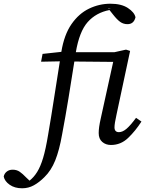

<svg xmlns="http://www.w3.org/2000/svg" viewBox="-188 -767 790 1033"><path d="M394 -722 398 -718 396 -720 408 -722ZM-69 246Q-109 246 -136 227Q-163 208 -168 183Q-165 167 -152 156.5Q-139 146 -120 146Q-98 146 -82 157Q-66 168 -47 188L-29 205Q-18 196 -8 185Q2 174 12 158Q30 129 44 82.5Q58 36 71 -43Q88 -142 103 -239.5Q118 -337 134 -437L33 -435L41 -477L142 -488Q157 -580 196.5 -637Q236 -694 291 -720.5Q346 -747 406 -747Q465 -747 500 -724Q535 -701 541 -674Q532 -637 498 -637Q476 -637 459 -649Q442 -661 420 -689L401 -713Q329 -699 284 -648.5Q239 -598 220 -486H427L490 -500L512 -493L439 -151Q428 -102 428 -82Q428 -56 452 -56Q471 -56 492 -73.5Q513 -91 544 -133L573 -113Q541 -63 501.5 -25Q462 13 409 13Q381 13 362 -3.5Q343 -20 343 -51Q343 -66 345.5 -84.5Q348 -103 355 -134L421 -434L212 -436Q197 -340 180.5 -239Q164 -138 146 -43Q131 42 109 96.5Q87 151 51 186Q23 214 -6 230Q-35 246 -69 246Z"/></svg>

Font: Source Serif 4 SmText
Style: Italic
Weight: 400
Italic angle: -12°
Designer: Frank Grießhammer
Foundry: Adobe
Version: Version 4.005;hotconv 1.1.0;makeotfexe 2.6.0